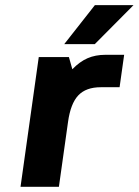

<svg xmlns="http://www.w3.org/2000/svg" viewBox="-20 -721 535 740"><path d="M369.1 -384.8H368.2Q311.5 -384.8 281.7 -353.3Q252 -321.8 242.2 -251L207 -1H59.1L129.4 -501H245.6L258.8 -454.1Q287.1 -483.4 317.4 -496.6Q347.7 -509.8 386.7 -509.8H458.5L440.9 -384.8ZM227.5 -550.8 345.7 -701.2H494.6L345.2 -550.8Z"/></svg>

Font: Fivo Sans
Style: Italic
Weight: 700
Designer: Alexander Slobzheninov
Foundry: Alexander Slobzheninov
Version: 1.0